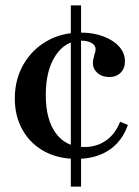

<svg xmlns="http://www.w3.org/2000/svg" viewBox="-20 -578 518 713"><path d="M243 115V-558H281V115ZM264 12Q196 12 144.5 -16Q93 -44 64 -95Q35 -146 35 -212Q35 -283 67 -338.5Q99 -394 154 -425.5Q209 -457 279 -457Q326 -457 363.5 -443Q401 -429 422.5 -405Q444 -381 444 -350Q444 -324 428 -308Q412 -292 386 -292Q359 -292 342 -307Q325 -322 325 -344Q325 -349 326 -355.5Q327 -362 330 -373Q333 -382 334 -386.5Q335 -391 335 -395Q335 -410 320 -418.5Q305 -427 282 -427Q223 -427 186.5 -372Q150 -317 150 -225Q150 -134 187.5 -83Q225 -32 293 -32Q339 -32 373.5 -56Q408 -80 426 -126L455 -114Q433 -52 384 -20Q335 12 264 12Z"/></svg>

Font: Baskervville SemiBold
Style: Regular
Weight: 600
Version: Version 1.100